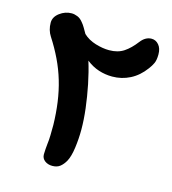

<svg xmlns="http://www.w3.org/2000/svg" viewBox="-93 -798 668 747"><g transform="rotate(15 241.0 -424.5)"><path d="M431 -706Q448 -706 460 -692Q472 -678 472 -654Q472 -631 466 -618Q460 -605 450 -592Q425 -558 391.5 -541Q358 -524 320 -524Q292 -524 265.5 -532.5Q239 -541 215 -560Q228 -518 237.5 -471Q247 -424 252.5 -378.5Q258 -333 258 -293Q258 -257 253 -220Q248 -183 237 -163Q228 -147 216 -137.5Q204 -128 185 -128Q167 -128 154.5 -137.5Q142 -147 142 -163Q142 -174 143 -185Q144 -196 145 -207Q147 -221 147.5 -241Q148 -261 148 -283Q147 -330 141 -373.5Q135 -417 123 -457.5Q111 -498 92.5 -536.5Q74 -575 50 -612Q35 -635 35 -665Q35 -688 57 -704.5Q79 -721 105 -721Q116 -721 128.5 -716Q141 -711 151 -698Q158 -690 164 -679.5Q170 -669 177 -657Q197 -638 226.5 -629Q256 -620 282 -620Q317 -620 341 -636Q365 -652 387 -681Q406 -706 431 -706Z"/></g></svg>

Font: Noto Sans Thaana
Style: Regular
Weight: 400
Designer: Monotype Design Team
Foundry: Monotype Imaging Inc.
Version: Version 2.001